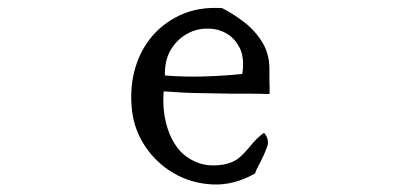

<svg xmlns="http://www.w3.org/2000/svg" viewBox="-20 -499 1040 496"><path d="M676 -256Q650 -257 626 -257Q602 -257 578 -257Q538 -258 495.5 -258.5Q453 -259 403 -263Q399 -217 410.5 -175.5Q422 -134 447 -107Q467 -87 494.5 -77.5Q522 -68 558 -74Q584 -79 599.5 -93Q615 -107 629 -124.5Q643 -142 662 -156Q677 -139 670 -119.5Q663 -100 653 -81Q649 -73 645 -65.5Q641 -58 639 -51Q585 -20 529.5 -22.5Q474 -25 428 -52Q385 -77 356 -119.5Q327 -162 321 -214Q315 -267 327 -314.5Q339 -362 367 -398Q397 -437 444.5 -459.5Q492 -482 554 -478Q585 -462 613 -440Q641 -418 659 -387.5Q677 -357 676 -315Q676 -311 676 -306Q676 -301 676 -295Q676 -284 676.5 -272.5Q677 -261 676 -256ZM606 -308Q612 -348 600 -373.5Q588 -399 566 -412Q544 -425 518 -425Q489 -426 463 -411.5Q437 -397 421 -370Q405 -343 406 -304Q456 -300 507.5 -301.5Q559 -303 606 -308Z"/></svg>

Font: Yuji Mai
Style: Regular
Weight: 400
Designer: Kataoka Yuji
Foundry: Kinuta Font Factory
Version: Version 3.002